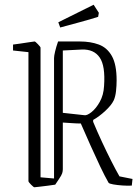

<svg xmlns="http://www.w3.org/2000/svg" viewBox="-20 -780 582 810"><path d="M438 -9Q422 -37 402.5 -78Q383 -119 362 -166Q341 -213 321 -259Q303 -259 283.5 -260.5Q264 -262 245 -263V-66Q245 -58 242.5 -49.5Q240 -41 229 -25L213 -1Q201 1 181 3.5Q161 6 144 8Q127 10 125 10Q122 10 111 -1Q100 -12 100 -16V-560L35 -567V-592Q44 -593 64.5 -596Q85 -599 104 -602Q123 -605 126 -605Q129 -605 140 -593.5Q151 -582 151 -579V-32L208 -27V-535Q208 -544 212.5 -563Q217 -582 225 -605H317Q362 -605 397 -592Q432 -579 452 -543.5Q472 -508 472 -441Q472 -419 469.5 -396Q467 -373 460 -357Q450 -336 424 -312Q398 -288 373 -274V-266Q390 -225 410 -182Q430 -139 449.5 -100.5Q469 -62 484 -36L539 -25L536 3Q518 4 496.5 2.5Q475 1 458 -2Q441 -5 438 -9ZM336 -294Q347 -292 366 -307Q385 -322 401 -350.5Q417 -379 419 -417Q425 -502 400.5 -537.5Q376 -573 325 -571L245 -567V-304ZM234 -664 226 -686 375 -760 397 -726 394 -709Q360 -698 317 -686.5Q274 -675 234 -664Z"/></svg>

Font: Grenze Gotisch ExtraLight
Style: Regular
Weight: 200
Designer: Renata Polastri
Foundry: Omnibus-Type
Version: Version 1.001